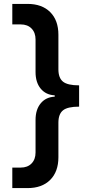

<svg xmlns="http://www.w3.org/2000/svg" viewBox="-20 -839 468 983"><path d="M279 -211V-34Q279 40 237 82Q195 124 121 124H43V19H86Q121 19 141.5 -2Q162 -23 162 -58V-225Q162 -278 188.5 -310Q215 -342 260 -344V-351Q215 -353 188.5 -385Q162 -417 162 -470V-637Q162 -672 141.5 -693Q121 -714 86 -714H43V-819H121Q195 -819 237 -777Q279 -735 279 -661V-484Q279 -440 302.5 -421Q326 -402 385 -402V-293Q326 -293 302.5 -274Q279 -255 279 -211Z"/></svg>

Font: Application Semibold
Style: Regular
Weight: 600
Designer: Wei Huang
Foundry: Wei Huang
Version: Version 0.012